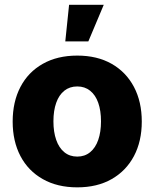

<svg xmlns="http://www.w3.org/2000/svg" viewBox="-20 -784 655 814"><path d="M307.6 10.3Q223.1 10.3 161.4 -24.7Q99.6 -59.6 66.7 -122.3Q33.7 -185.1 33.7 -268.6Q33.7 -352.5 66.7 -415.5Q99.6 -478.5 161.4 -513.4Q223.1 -548.3 307.6 -548.3Q392.1 -548.3 453.4 -513.4Q514.6 -478.5 547.9 -415.5Q581.1 -352.5 581.1 -268.6Q581.1 -185.1 547.9 -122.3Q514.6 -59.6 453.4 -24.7Q392.1 10.3 307.6 10.3ZM307.6 -120.1Q339.4 -120.1 362.1 -138.7Q384.8 -157.2 396.5 -190.9Q408.2 -224.6 408.2 -269.5Q408.2 -314.9 396.5 -348.1Q384.8 -381.3 362.1 -399.4Q339.4 -417.5 307.6 -417.5Q275.4 -417.5 252.7 -399.4Q230 -381.3 218.3 -348.1Q206.5 -314.9 206.5 -269.5Q206.5 -224.6 218.3 -190.9Q230 -157.2 252.7 -138.7Q275.4 -120.1 307.6 -120.1ZM256.8 -608.4 272.9 -763.7H419.9L354.5 -608.4Z"/></svg>

Font: Inter 17pt ExtraBold
Style: Regular
Weight: 800
Version: Version 4.001;git-66647c0bb